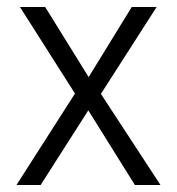

<svg xmlns="http://www.w3.org/2000/svg" viewBox="-20 -528 505 548"><path d="M268 -260 427 -508H356L233 -308L109 -508H37L194 -261L27 0H96L232 -213L365 0H438Z"/></svg>

Font: Hind Light
Style: Regular
Weight: 300
Designer: Manushi Parikh, Satya Rajpurohit
Foundry: Indian Type Foundry
Version: Version 1.201;PS 1.0;hotconv 1.0.78;makeotf.lib2.5.61930; tt